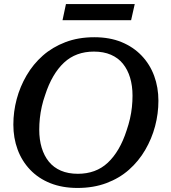

<svg xmlns="http://www.w3.org/2000/svg" viewBox="-20 -912 845 949"><path d="M363 17Q288 17 229 -6.5Q170 -30 129 -73Q88 -116 67 -173Q46 -230 46 -296Q46 -360 62.5 -422Q79 -484 111.5 -539.5Q144 -595 191.5 -637Q239 -679 303 -703.5Q367 -728 446 -728Q522 -728 580.5 -704Q639 -680 680 -637Q721 -594 742 -537Q763 -480 763 -414Q763 -350 746.5 -288Q730 -226 697.5 -170.5Q665 -115 617.5 -73Q570 -31 506 -7Q442 17 363 17ZM444 -657Q400 -657 363 -643.5Q326 -630 296.5 -602.5Q267 -575 243.5 -535Q220 -495 203 -442Q193 -414 186.5 -385Q180 -356 177 -327.5Q174 -299 174 -271Q174 -222 186 -182Q198 -142 221.5 -113Q245 -84 281 -68.5Q317 -53 365 -53Q409 -53 446 -66.5Q483 -80 512.5 -107.5Q542 -135 565.5 -175Q589 -215 606 -268Q616 -297 622.5 -325.5Q629 -354 632 -382.5Q635 -411 635 -439Q635 -488 623 -528Q611 -568 587.5 -597Q564 -626 528 -641.5Q492 -657 444 -657ZM306 -892H646L628 -812H289Z"/></svg>

Font: Roboto Serif Medium
Style: Italic
Weight: 500
Italic angle: -10°
Designer: Greg Gazdowicz
Foundry: Commercial Type
Version: Version 1.008